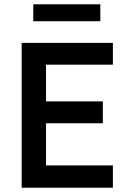

<svg xmlns="http://www.w3.org/2000/svg" viewBox="-20 -876 602 896"><path d="M81.1 0V-675.8H506.8V-574.2H194.8V-402.8H460V-300.8H194.8V-104H506.8V0ZM135.3 -776.9V-856H448.2V-776.9Z"/></svg>

Font: Lorenzo Sans Medium
Style: Regular
Weight: 500
Foundry: Intel Corporation
Version: Version 1.00; ttfautohint (v1.5)